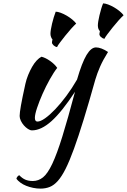

<svg xmlns="http://www.w3.org/2000/svg" viewBox="-20 -752 750 1134"><path d="M318 -351Q298 -326 274.5 -284Q251 -242 231.5 -198Q212 -154 199 -115Q186 -76 186 -56Q186 -34 201 -34Q219 -34 246.5 -53.5Q274 -73 306 -106.5Q338 -140 371.5 -185Q405 -230 435 -282Q464 -382 491 -427Q518 -472 547 -472Q562 -472 580.5 -465Q599 -458 618 -445Q588 -397 571 -358Q554 -319 543 -282Q505 -146 474 -45.5Q443 55 417 126.5Q391 198 368 244Q345 290 322 316Q299 342 274 352Q249 362 219 362Q197 362 175.5 357.5Q154 353 135 345.5Q116 338 101 327Q86 316 77 304Q78 297 83.5 290.5Q89 284 94 283Q111 301 129.5 309Q148 317 174 317Q207 317 234 295.5Q261 274 288.5 216Q316 158 348 55Q380 -48 423 -210Q345 -91 284 -36.5Q223 18 169 18Q158 18 145 9.5Q132 1 121 -11.5Q110 -24 103 -39Q96 -54 96 -67Q96 -85 103.5 -128Q111 -171 130 -257Q136 -284 146.5 -309.5Q157 -335 169.5 -357Q182 -379 196.5 -394.5Q211 -410 225 -417Q249 -411 276 -392Q303 -373 318 -351ZM287 -501Q287 -507 290 -519Q285 -524 281.5 -533.5Q278 -543 278 -552Q278 -562 280.5 -578Q283 -594 287.5 -612.5Q292 -631 297.5 -649.5Q303 -668 309 -683Q321 -683 338.5 -676.5Q356 -670 374 -659.5Q392 -649 407 -636.5Q422 -624 430 -613Q418 -602 400 -582Q382 -562 365 -540.5Q348 -519 334 -500.5Q320 -482 317 -474Q305 -476 296 -484.5Q287 -493 287 -501ZM567 -551Q567 -556 570 -568Q558 -580 558 -602Q558 -611 560.5 -627Q563 -643 567.5 -661.5Q572 -680 577.5 -699Q583 -718 589 -732Q601 -732 618.5 -725.5Q636 -719 654 -708.5Q672 -698 687 -685.5Q702 -673 710 -662Q698 -651 680 -631Q662 -611 645 -589.5Q628 -568 614 -549.5Q600 -531 597 -523Q585 -525 576 -533.5Q567 -542 567 -551Z"/></svg>

Font: Sweet Mavka Script
Style: Regular
Weight: 500
Designer: Pablo Impallari/Anastassiya Vishnevskaya
Foundry: Pablo Impallari/ Anastassiya Vishnevskaya
Version: Version 2.0/www.impallari.com/   behance.net/sweetcherry